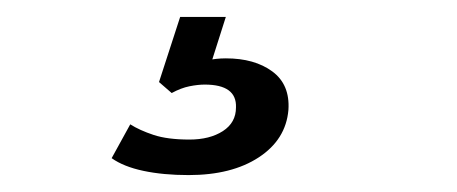

<svg xmlns="http://www.w3.org/2000/svg" viewBox="-20 -27 540 227"><path d="M203 180Q173 180 149.5 175Q126 170 112 160L134 120Q145 127 161.5 132.5Q178 138 204 138Q228 138 243.5 128Q259 118 259 100Q260 73 222 73Q214 73 204 75Q194 77 183 83L168 70L193 -7H247L226 59L201 52Q224 42 247 42Q281 42 302 57.5Q323 73 321 103Q318 138 286 159Q254 180 203 180Z"/></svg>

Font: Rokkitt Medium
Style: Italic
Weight: 500
Italic angle: -9°
Designer: Vernon Adams
Foundry: Vernon Adams
Version: Version 3.103